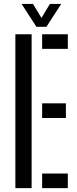

<svg xmlns="http://www.w3.org/2000/svg" viewBox="-20 -978 401 998"><path d="M59.9 0V-800H144.4V0ZM199 0V-76H332.5V0ZM199 -364.8V-440.8H322.5V-364.8ZM199 -724V-800H332.5V-724ZM169.2 -838.8 92.3 -957.5H151.5L195.6 -884.8L239.4 -957.5H298.2L221.3 -838.8Z"/></svg>

Font: Big Shoulders Stencil Text SC Thin
Style: Regular
Weight: 100
Designer: Patric King
Foundry: XO Type Co
Version: Version 2.001